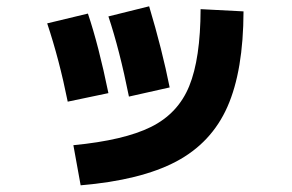

<svg xmlns="http://www.w3.org/2000/svg" viewBox="-20 -584 904 594"><path d="M600.6 -555.7 733.4 -548.8Q732.9 -365.2 683.6 -253.7Q634.3 -142.1 524.9 -84.2Q415.5 -26.4 229.5 -10.7L207 -134.8Q363.8 -149.9 447.3 -191.4Q530.8 -232.9 565.4 -317.6Q600.1 -402.3 600.6 -555.7ZM126 -511.7 252 -542Q285.2 -443.4 315.4 -295.9L189.5 -269.5Q163.6 -398.9 126 -511.7ZM315.4 -533.2 441.4 -564.5Q481.9 -429.2 504.9 -313.5L378.9 -285.2Q350.1 -429.2 315.4 -533.2Z"/></svg>

Font: Pretendard GOV ExtraBold
Style: Regular
Weight: 800
Designer: Base glyphs from Inter by Rasmus Andersson; Hangeul glyphs from Noto Sans CJK(Source Han Sans) by Jang Soo-young and Kan
Foundry: Kil Hyung-jin
Version: Version 1.309